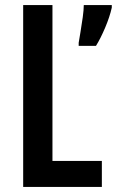

<svg xmlns="http://www.w3.org/2000/svg" viewBox="-20 -827 459 754"><path d="M71 -93V-807H186V-195H380V-93ZM419 -797Q411 -761 393 -718.5Q375 -676 357 -647H289V-659Q291 -672 296 -701Q301 -730 305 -759.5Q309 -789 309 -807H419Z"/></svg>

Font: Noto Sans Kannada UI ExtraCondensed SemiBold
Style: Regular
Weight: 600
Width: 2
Designer: Jelle Bosma - Monotype Design Team
Foundry: Monotype Imaging Inc.
Version: Version 2.005; ttfautohint (v1.8.4.7-5d5b)